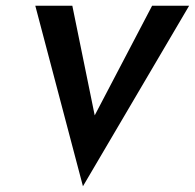

<svg xmlns="http://www.w3.org/2000/svg" viewBox="-20 -600 679 669"><path d="M103 -580 269 49 639 -580H510L310 -198L232 -580Z"/></svg>

Font: Charger Sport
Style: UltNrwObl
Weight: 1000
Designer: Jasper
Foundry: Cannot Into Space Fonts
Version: Version 1.1